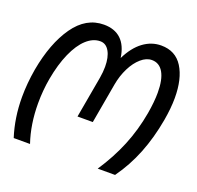

<svg xmlns="http://www.w3.org/2000/svg" viewBox="-104 -671 807 785"><g transform="rotate(20 300.0 -279.0)"><path d="M6.5 -167.5Q6.5 -226.5 17.5 -290.5Q39.5 -412 91.5 -486Q143.5 -560 221 -560Q267.5 -560 295.5 -533.8Q323.5 -507.5 331 -455Q356.5 -507 392.2 -533.5Q428 -560 470 -560Q532.5 -560 563.8 -510.2Q595 -460.5 595 -377Q595 -333 585.5 -278.5Q571 -196.5 543.5 -127.2Q516 -58 473 2H397.5Q442.5 -65.5 471 -135Q499.5 -204.5 513 -281.5Q522 -334 522 -373.5Q522 -430.5 504.5 -460.8Q487 -491 454.5 -491Q430.5 -491 407.8 -471.2Q385 -451.5 368.2 -418Q351.5 -384.5 344.5 -345.5L313.5 -170H247L279 -350.5Q283.5 -377 283.5 -399.5Q283.5 -441 269.2 -466Q255 -491 230 -491Q198.5 -491 170.2 -465.2Q142 -439.5 120.2 -390.5Q98.5 -341.5 86.5 -275Q77 -221.5 77 -166Q77 -74.5 103 2H32Q6.5 -77.5 6.5 -167.5Z"/></g></svg>

Font: JuliaMono Light
Style: Italic
Weight: 300
Italic angle: -9°
Monospace: yes
Designer: cormullion
Foundry: corm
Version: Version 0.054; ttfautohint (v1.8.4)